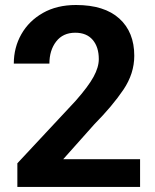

<svg xmlns="http://www.w3.org/2000/svg" viewBox="-20 -741 614 761"><path d="M535.2 -109.9V0H48.8V-93.8L278.8 -340.3Q330.1 -398.4 350.8 -436.5Q371.6 -474.6 371.6 -506.8Q371.6 -554.7 347.4 -583Q323.2 -611.3 278.3 -611.3Q229.5 -611.3 202.6 -576.4Q175.8 -541.5 175.8 -488.8H34.7Q34.7 -552.7 64.7 -605.5Q94.7 -658.2 150.1 -689.7Q205.6 -721.2 281.2 -721.2Q393.6 -721.2 452.9 -667.5Q512.2 -613.8 512.2 -520Q512.2 -449.2 469 -385.3Q425.8 -321.3 354 -248.5L230.5 -109.9Z"/></svg>

Font: Vazirmatn UI
Style: Bold
Weight: 700
Designer: Saber Rastikerdar
Foundry: Saber Rastikerdar
Version: Version 33.003